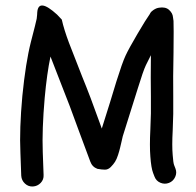

<svg xmlns="http://www.w3.org/2000/svg" viewBox="-20 -662 711 696"><path d="M99.5 14C110.5 13.3 119.8 9 127.5 1C135.2 -7 138.7 -16.7 138 -28L135 -111C133 -165 135.3 -230.3 142 -307C147.3 -365.7 154.3 -415.7 163 -457C174.3 -427 187.7 -392.7 203 -354C222.3 -306 243 -251.3 265 -190C287.7 -128.7 301.7 -91 307 -77C311.7 -63.7 320.3 -54.7 333 -50C343.7 -48 352.8 -47 360.5 -47C368.2 -47 375.2 -50.2 381.5 -56.5C387.8 -62.8 393 -69.2 397 -75.5C401 -81.8 404.7 -90.2 408 -100.5C411.3 -110.8 413.8 -119.7 415.5 -127C417.2 -134.3 419 -142.2 421 -150.5C423 -158.8 424.3 -164.7 425 -168C448.3 -241.3 466.7 -299.7 480 -343C492.7 -384.3 502.3 -412 509 -426C513 -434.7 519 -446.7 527 -462C526.3 -404 526.3 -354.3 527 -313C527.7 -270.3 527 -230 525 -192C523 -152.7 523 -120.3 525 -95C527 -67 530.3 -47 535 -35L540 -22C544 -11.3 551.2 -3.8 561.5 0.5C571.8 4.8 582.2 5 592.5 1C602.8 -3 610.3 -10.2 615 -20.5C619.7 -30.8 620 -41 616 -51L611 -64C609 -69.3 607.3 -81.3 606 -100C604 -122.7 604 -152 606 -188C608 -227.3 608.7 -269.3 608 -314C607.3 -357.3 607.7 -409.7 609 -471C609.7 -533.7 609.7 -572 609 -586L607 -600C606.3 -609.3 601.7 -618 593 -626C584.3 -634 572 -636.7 556 -634C552 -633.3 548.5 -632.3 545.5 -631C542.5 -629.7 540 -628.3 538 -627C536 -625.7 534 -624.2 532 -622.5C530 -620.8 528.5 -619.5 527.5 -618.5C526.5 -617.5 525.5 -616 524.5 -614L523 -611C514.3 -599 499.5 -575.2 478.5 -539.5C457.5 -503.8 443 -477.3 435 -460C427 -442.7 416 -411.7 402 -367C389.3 -324.3 371.7 -267.3 349 -196C348.3 -198.7 345.7 -206 341 -218C319 -280 298 -335.3 278 -384C259.3 -432.7 243.3 -473.7 230 -507C218 -539 209.3 -567 204 -591L187 -609C141.7 -650.3 117.7 -653 115 -617C115 -612.3 114.3 -604.7 113 -594C111 -584 104 -556 92 -510C79.3 -460 69 -394.7 61 -314C53.7 -234 51.3 -165.3 54 -108L57 -25C57.7 -13.7 62.2 -4.2 70.5 3.5C78.8 11.2 88.5 14.7 99.5 14Z"/></svg>

Font: Ruji's Handwriting Font v.2.0
Style: Medium
Weight: 500
Version: Version 2.0